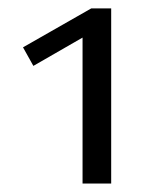

<svg xmlns="http://www.w3.org/2000/svg" viewBox="-20 -434 377 454"><path d="M195.9 -414.2H242.9V0H175.2V-394.5L200.9 -359.9L58.9 -278.2L34.4 -322.1Z"/></svg>

Font: Ysabeau
Style: Bold
Weight: 700
Designer: Christian Thalmann (Catharsis Fonts)
Version: Version 2.000;gftools[0.9.27.dev2+g8671c4b]